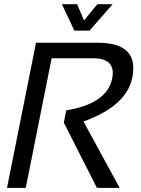

<svg xmlns="http://www.w3.org/2000/svg" viewBox="-20 -904 677 924"><path d="M13.7 0 153.3 -698.2H451.2Q650.4 -698.2 616.7 -530.8Q589.8 -394.5 381.8 -319.3L555.7 0H446.3L287.1 -314L298.8 -373Q495.6 -404.8 520 -526.9Q539.1 -623.5 427.7 -623.5H228.5L104 0ZM277.8 -883.8H351.1L384.3 -805.7L448.7 -883.8H522L411.1 -756.8H337.9Z"/></svg>

Font: Sansation
Style: Italic
Weight: 400
Designer: Bernd Montag
Version: Version 1.301